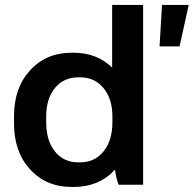

<svg xmlns="http://www.w3.org/2000/svg" viewBox="-20 -740 776 769"><path d="M267.1 8.8Q164.6 8.8 100.3 -61.8Q36.1 -132.3 36.1 -245.1V-274.9Q36.1 -387.7 100.3 -458.3Q164.6 -528.8 267.1 -528.8H274.9Q368.2 -528.8 429.2 -469.2V-720.2H553.2V0H455.1Q443.8 -28.8 440.9 -61Q377.4 8.8 274.9 8.8ZM619.1 -554.2 628.9 -720.2H735.8L699.2 -554.2ZM293 -89.8H301.8Q359.4 -89.8 394.8 -133.8Q430.2 -177.7 430.2 -250V-273.9Q430.2 -344.2 394.5 -387.2Q358.9 -430.2 301.8 -430.2H293Q234.9 -430.2 200 -387.5Q165 -344.7 165 -273.9V-250Q165 -177.2 200 -133.5Q234.9 -89.8 293 -89.8Z"/></svg>

Font: Fixel Text SemiBold
Style: Regular
Weight: 600
Width: 4
Designer: AlfaBravo + MacPaw
Foundry: Kyrylo Tkachov, Marchela Mozhyna, Serhii Makarenko, Maria Weinstein, Zakhar Kryvoshyya
Version: Version 1.211